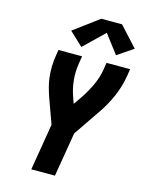

<svg xmlns="http://www.w3.org/2000/svg" viewBox="-141 -1068 883 1154"><g transform="rotate(15 300.0 -491.5)"><path d="M170 0 218 -290 162 -445Q152 -474 144 -503.5Q136 -533 132.5 -564Q129 -595 129.5 -627Q130 -659 135 -691L142 -735H289L282 -691Q273 -638 278 -585.5Q283 -533 300 -486L314 -446L351 -499Q381 -544 403.5 -592.5Q426 -641 434 -691L441 -735H588L581 -691Q570 -623 541 -557Q512 -491 470 -432L363 -275L317 0ZM270 -788 186 -867 342 -983H471L583 -861L484 -794L396 -910Z"/></g></svg>

Font: Iosevka Curly Heavy Extended
Style: Italic
Weight: 900
Width: 7
Italic angle: -9°
Monospace: yes
Designer: Belleve Invis
Foundry: Belleve Invis
Version: Version 11.1.0; ttfautohint (v1.8.3)